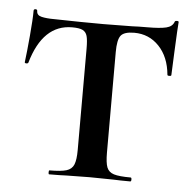

<svg xmlns="http://www.w3.org/2000/svg" viewBox="-42 -540 585 582"><g transform="rotate(5 250.0 -248.5)"><path d="M36 -332Q35 -329 30 -329Q25 -329 25 -332Q29 -363 33.5 -413.5Q38 -464 38 -490Q38 -495 43.5 -495Q49 -495 49 -490Q49 -477 64 -473.5Q79 -470 102 -470Q188 -468 253 -468L340 -469Q357 -470 386 -470Q424 -470 443 -474.5Q462 -479 467 -494Q468 -497 473.5 -497Q479 -497 479 -494Q479 -488 477 -464Q476 -439 474 -401.5Q472 -364 471 -332Q471 -329 465 -329Q459 -329 459 -332Q454 -386 423.5 -418Q393 -450 348 -450Q317 -450 307 -437Q297 -424 297 -387V-81Q297 -50 302.5 -36Q308 -22 324 -17Q340 -12 375 -12Q378 -12 378 -6Q378 0 375 0Q343 0 324 -1L251 -2L181 -1Q162 0 128 0Q126 0 126 -6Q126 -12 128 -12Q163 -12 179.5 -17Q196 -22 202 -36.5Q208 -51 208 -81V-389Q208 -416 204.5 -428Q201 -440 191 -445Q181 -450 159 -450Q70 -450 36 -332Z"/></g></svg>

Font: Cormorant Unicase SemiBold
Style: Regular
Weight: 600
Designer: Christian Thalmann (Catharsis Fonts)
Foundry: Catharsis Fonts
Version: Version 4.000